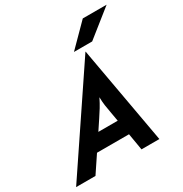

<svg xmlns="http://www.w3.org/2000/svg" viewBox="-231 -962 1051 1104"><g transform="rotate(-30 294.0 -410.5)"><path d="M-43.8 0 391.7 -647.2H393.1L509 0H390.3L371.5 -111.1H159L84.7 0ZM225.7 -211.1H354.2L343.1 -275Q338.2 -300.7 334.7 -324.7Q331.2 -348.6 330.6 -380.6Q315.3 -349.3 300.3 -325Q285.4 -300.7 268.1 -275ZM334 -679.2 474.3 -820.8H632.6L454.9 -679.2Z"/></g></svg>

Font: Afacad
Style: Bold Italic
Weight: 700
Italic angle: -14°
Designer: Kristian Moeller
Foundry: Dicotype
Version: Version 1.000; ttfautohint (v1.8.4.7-5d5b)